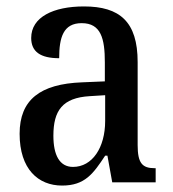

<svg xmlns="http://www.w3.org/2000/svg" viewBox="-20 -567 537 597"><path d="M173 10C244 10 270 -27 307 -83H314L329 0H464V-44H461C422 -44 408 -60 408 -116V-374C408 -500 352 -547 241 -547C146 -547 77 -514 77 -449C77 -406 106 -386 164 -386C164 -451 177 -495 234 -495C294 -495 306 -447 306 -373V-314L235 -311C105 -306 41 -257 41 -151C41 -41 99 10 173 10ZM207 -48C165 -48 146 -85 146 -145C146 -223 174 -263 259 -268L307 -271V-191C307 -108 267 -48 207 -48Z"/></svg>

Font: Noto Serif Myanmar Condensed Medium
Style: Regular
Weight: 500
Width: 3
Designer: Ben Mitchell and the Monotype Design Team
Foundry: Monotype Imaging Inc.
Version: Version 2.106